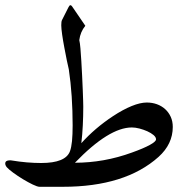

<svg xmlns="http://www.w3.org/2000/svg" viewBox="-20 -781 728 733"><path d="M575.7 -249Q575.7 -257.3 566.2 -265.4Q556.6 -273.4 542.5 -279.8Q528.3 -286.1 512.5 -290.3Q496.6 -294.4 483.4 -294.4Q396 -294.4 266.1 -159.7Q320.8 -159.7 375.7 -169.4Q430.7 -179.2 483.9 -198.7Q528.8 -214.8 552.2 -227.8Q575.7 -240.7 575.7 -249ZM639.6 -296.4Q639.6 -231 585.4 -182.1Q458 -67.9 220.2 -67.9H130.9Q123 -67.9 105.2 -76.4Q87.4 -85 67.6 -96.9Q47.9 -108.9 30.5 -121.6Q13.2 -134.3 5.9 -142.6Q0 -149.9 0 -156.7Q0 -168.9 17.6 -168.9Q19 -168.9 21 -168.9Q22.9 -168.9 23.9 -168.5Q53.2 -163.6 82.3 -161.1Q111.3 -158.7 137.2 -158.7Q230.5 -158.7 247.1 -203.6Q252.4 -217.8 254.9 -242.4Q257.3 -267.1 257.3 -302.7Q257.3 -358.4 253.7 -413.1Q250 -467.8 242.7 -516.1Q239.7 -527.3 235.1 -550.5Q230.5 -573.7 225.6 -599.4Q220.7 -625 217.3 -648.7Q213.9 -672.4 213.9 -684.6Q213.9 -699.7 216.8 -704.6L241.2 -752.9Q245.1 -761.2 249 -761.2Q252 -761.2 255.4 -756.3L305.7 -682.6Q286.6 -659.2 282.7 -627.9Q285.2 -617.7 287.1 -595.9Q289.1 -574.2 290.5 -547.6Q292 -521 293.5 -492.4Q294.9 -463.9 295.9 -439Q296.9 -414.1 297.4 -396.5Q297.9 -378.9 297.9 -374Q297.9 -337.4 296.1 -302.2Q294.4 -267.1 290.5 -234.4Q315.9 -262.7 346.4 -288.8Q377 -314.9 411.1 -337.4Q449.7 -362.8 482.7 -376.2Q515.6 -389.6 540.5 -389.6Q561 -389.6 579.1 -383.1Q597.2 -376.5 610.6 -364.3Q624 -352.1 631.8 -335Q639.6 -317.9 639.6 -296.4Z"/></svg>

Font: XB Zar
Style: Regular
Weight: 400
Designer: Behnam
Foundry: Irmug
Version: Version 8.005 2009